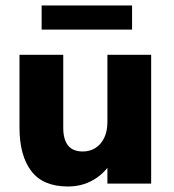

<svg xmlns="http://www.w3.org/2000/svg" viewBox="-20 -676 640 707"><path d="M51.8 -205.6V-474.1H212.9V-205.6Q212.9 -162.6 230.5 -140.4Q248 -118.2 285.2 -118.2Q310.5 -118.2 331.1 -130.9Q351.6 -143.6 363.5 -168Q375.5 -192.4 375.5 -227.1V-474.1H536.6V0H375.5V-58.1Q350.1 -25.9 312.7 -7.6Q275.4 10.7 230 10.7Q138.2 10.7 95 -46.4Q51.8 -103.5 51.8 -205.6ZM133.3 -655.8H466.3V-566.9H133.3Z"/></svg>

Font: Glacial Indifference
Style: Bold
Weight: 700
Designer: Alfredo Marco Pradil
Foundry: Alfredo Marco Pradil
Version: Version 1.312